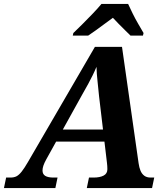

<svg xmlns="http://www.w3.org/2000/svg" viewBox="-69 -951 842 971"><path d="M-49 0 -38 -53H-17Q2 -53 14.5 -59.5Q27 -66 40.5 -83Q54 -100 72 -131L411 -714H548L632 -125Q635 -104 641.5 -88Q648 -72 660.5 -62.5Q673 -53 693 -53H711L700 0H370L381 -53H404Q436 -53 455 -63Q474 -73 474 -95Q474 -103 473.5 -111.5Q473 -120 472 -127L432 -464Q428 -508 424 -542.5Q420 -577 419 -613Q409 -589 399 -569Q389 -549 377 -526.5Q365 -504 347 -473L165 -145Q155 -127 150.5 -113.5Q146 -100 146 -89Q146 -70 160 -61.5Q174 -53 202 -53H222L211 0ZM193 -235V-296H543V-235ZM302 -784Q322 -803 347.5 -828.5Q373 -854 399 -881Q425 -908 444 -931H579Q588 -911 601.5 -883.5Q615 -856 630.5 -829.5Q646 -803 657 -784L654 -771H591Q580 -782 563.5 -798Q547 -814 530.5 -831Q514 -848 502 -861Q484 -848 461 -831Q438 -814 416 -798Q394 -782 377 -771H299Z"/></svg>

Font: Noto Serif
Style: Italic
Weight: 400
Italic angle: -12°
Designer: Monotype Design Team
Foundry: Monotype Imaging Inc.
Version: Version 2.013